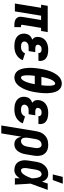

<svg xmlns="http://www.w3.org/2000/svg" viewBox="993 -1792 1013 3040"><g transform="rotate(90 1500.0 -271.5)"><path d="M409 8H371Q353 8 335.5 5.5Q318 3 302 -3.5Q286 -10 273.5 -21.5Q261 -33 253.5 -48Q246 -63 245 -81Q244 -99 247 -117L296 -415H228L160 0H35L103 -415H54L72 -520H488L470 -415H421L372 -117Q371 -113 372 -109Q373 -105 375 -102Q377 -99 381 -98Q385 -97 389 -97H409Z M711 8Q684 8 658 4.5Q632 1 607.5 -8Q583 -17 563 -32.5Q543 -48 530 -70Q517 -92 513.5 -118.5Q510 -145 514 -172Q517 -189 524 -206Q531 -223 544 -236.5Q557 -250 573 -259.5Q589 -269 606 -276Q594 -285 584 -296.5Q574 -308 569 -323Q564 -338 563.5 -354.5Q563 -371 566 -387Q569 -409 578.5 -430Q588 -451 603.5 -468Q619 -485 639.5 -497Q660 -509 681 -516Q702 -523 724 -525.5Q746 -528 767 -528Q791 -528 813.5 -525.5Q836 -523 857 -516Q878 -509 896.5 -496.5Q915 -484 926.5 -466Q938 -448 942 -425.5Q946 -403 943 -380L941 -373H817L818 -375Q820 -387 815 -397Q810 -407 801.5 -413Q793 -419 781.5 -421Q770 -423 759 -423Q747 -423 735.5 -420.5Q724 -418 714 -411Q704 -404 697 -393Q690 -382 688 -371Q686 -359 690.5 -348.5Q695 -338 704 -332.5Q713 -327 724 -325Q735 -323 747 -323H805L788 -218H730Q716 -218 701 -215.5Q686 -213 672.5 -206Q659 -199 649 -186Q639 -173 637 -159Q634 -143 641 -129.5Q648 -116 661 -109Q674 -102 689.5 -99.5Q705 -97 721 -97Q736 -97 751.5 -100Q767 -103 781.5 -111.5Q796 -120 807 -133Q818 -146 823 -161L933 -125Q921 -93 897 -66Q873 -39 842.5 -22Q812 -5 778 1.5Q744 8 711 8Z M1206 8Q1174 8 1147 -5.5Q1120 -19 1102.5 -42.5Q1085 -66 1075 -95Q1065 -124 1060 -154.5Q1055 -185 1054 -216.5Q1053 -248 1054.5 -279.5Q1056 -311 1060 -343Q1064 -375 1069 -407Q1073 -433 1078.5 -459.5Q1084 -486 1092 -512Q1100 -538 1109.5 -564Q1119 -590 1132.5 -615Q1146 -640 1162.5 -663Q1179 -686 1200.5 -704.5Q1222 -723 1249 -733Q1276 -743 1303 -743Q1335 -743 1362 -729.5Q1389 -716 1406.5 -692.5Q1424 -669 1434 -640Q1444 -611 1449 -580.5Q1454 -550 1455 -518.5Q1456 -487 1454.5 -455.5Q1453 -424 1449 -392Q1445 -360 1440 -328Q1436 -302 1430.5 -275.5Q1425 -249 1417 -223Q1409 -197 1399.5 -171Q1390 -145 1376.5 -120Q1363 -95 1346.5 -72Q1330 -49 1308.5 -30.5Q1287 -12 1260 -2Q1233 8 1206 8ZM1329 -420Q1330 -430 1331 -440Q1332 -450 1333 -459.5Q1334 -469 1335 -479Q1336 -489 1336.5 -499Q1337 -509 1337 -519Q1337 -529 1337 -538.5Q1337 -548 1337 -558Q1337 -568 1335.5 -577.5Q1334 -587 1332.5 -596.5Q1331 -606 1328 -614.5Q1325 -623 1318.5 -630.5Q1312 -638 1302 -638Q1290 -638 1279.5 -629.5Q1269 -621 1261 -610.5Q1253 -600 1247 -588.5Q1241 -577 1236 -565Q1231 -553 1227 -541Q1223 -529 1219 -517Q1215 -505 1212 -493Q1209 -481 1206.5 -468.5Q1204 -456 1201.5 -444Q1199 -432 1196 -420ZM1207 -97Q1219 -97 1230 -105.5Q1241 -114 1248.5 -124.5Q1256 -135 1262 -146.5Q1268 -158 1273 -170Q1278 -182 1282 -194Q1286 -206 1290 -218Q1294 -230 1297 -242Q1300 -254 1302.5 -266.5Q1305 -279 1307.5 -291Q1310 -303 1313 -315H1180Q1179 -305 1178 -295Q1177 -285 1176 -275.5Q1175 -266 1174 -256Q1173 -246 1172.5 -236Q1172 -226 1172 -216Q1172 -206 1172 -196.5Q1172 -187 1172 -177Q1172 -167 1173.5 -157.5Q1175 -148 1176.5 -138.5Q1178 -129 1181 -120.5Q1184 -112 1190.5 -104.5Q1197 -97 1207 -97Z M1711 8Q1684 8 1658 4.5Q1632 1 1607.5 -8Q1583 -17 1563 -32.5Q1543 -48 1530 -70Q1517 -92 1513.5 -118.5Q1510 -145 1514 -172Q1517 -189 1524 -206Q1531 -223 1544 -236.5Q1557 -250 1573 -259.5Q1589 -269 1606 -276Q1594 -285 1584 -296.5Q1574 -308 1569 -323Q1564 -338 1563.5 -354.5Q1563 -371 1566 -387Q1569 -409 1578.5 -430Q1588 -451 1603.5 -468Q1619 -485 1639.5 -497Q1660 -509 1681 -516Q1702 -523 1724 -525.5Q1746 -528 1767 -528Q1791 -528 1813.5 -525.5Q1836 -523 1857 -516Q1878 -509 1896.5 -496.5Q1915 -484 1926.5 -466Q1938 -448 1942 -425.5Q1946 -403 1943 -380L1941 -373H1817L1818 -375Q1820 -387 1815 -397Q1810 -407 1801.5 -413Q1793 -419 1781.5 -421Q1770 -423 1759 -423Q1747 -423 1735.5 -420.5Q1724 -418 1714 -411Q1704 -404 1697 -393Q1690 -382 1688 -371Q1686 -359 1690.5 -348.5Q1695 -338 1704 -332.5Q1713 -327 1724 -325Q1735 -323 1747 -323H1805L1788 -218H1730Q1716 -218 1701 -215.5Q1686 -213 1672.5 -206Q1659 -199 1649 -186Q1639 -173 1637 -159Q1634 -143 1641 -129.5Q1648 -116 1661 -109Q1674 -102 1689.5 -99.5Q1705 -97 1721 -97Q1736 -97 1751.5 -100Q1767 -103 1781.5 -111.5Q1796 -120 1807 -133Q1818 -146 1823 -161L1933 -125Q1921 -93 1897 -66Q1873 -39 1842.5 -22Q1812 -5 1778 1.5Q1744 8 1711 8Z M2091 215H1966L2058 -343Q2063 -368 2071 -392.5Q2079 -417 2093.5 -439Q2108 -461 2128 -479Q2148 -497 2172 -508Q2196 -519 2221 -523.5Q2246 -528 2270 -528Q2300 -528 2328.5 -522Q2357 -516 2380 -501Q2403 -486 2419 -463Q2435 -440 2441.5 -412.5Q2448 -385 2448 -355.5Q2448 -326 2443 -297L2423 -177Q2420 -156 2414.5 -135Q2409 -114 2400 -93.5Q2391 -73 2378 -54Q2365 -35 2347.5 -20.5Q2330 -6 2308.5 1Q2287 8 2266 8Q2241 8 2219 0.5Q2197 -7 2181.5 -23.5Q2166 -40 2157 -61Q2148 -82 2144 -105ZM2212 -97Q2229 -97 2245.5 -105Q2262 -113 2273.5 -127.5Q2285 -142 2291.5 -159Q2298 -176 2301 -194L2321 -314Q2323 -326 2324 -338Q2325 -350 2323.5 -361.5Q2322 -373 2319 -384.5Q2316 -396 2309.5 -404.5Q2303 -413 2293 -418Q2283 -423 2270 -423Q2253 -423 2236 -415Q2219 -407 2207.5 -392.5Q2196 -378 2190 -361Q2184 -344 2181 -326L2163 -221Q2161 -208 2160 -195Q2159 -182 2159.5 -169Q2160 -156 2162 -143.5Q2164 -131 2170.5 -120.5Q2177 -110 2187.5 -103.5Q2198 -97 2212 -97Z M2676 8Q2647 8 2620.5 1Q2594 -6 2573 -22Q2552 -38 2539.5 -61.5Q2527 -85 2521.5 -111.5Q2516 -138 2517 -166.5Q2518 -195 2523 -223L2542 -343Q2546 -367 2553.5 -390Q2561 -413 2573 -434.5Q2585 -456 2603 -474.5Q2621 -493 2642.5 -505.5Q2664 -518 2688.5 -523Q2713 -528 2736 -528Q2758 -528 2778.5 -520.5Q2799 -513 2814 -499Q2829 -485 2839 -467Q2849 -449 2856 -429Q2864 -452 2871 -474.5Q2878 -497 2885 -520H2986Q2961 -452 2937 -384Q2913 -316 2887 -249Q2892 -187 2895 -124.5Q2898 -62 2902 0H2801Q2801 -19 2801.5 -38Q2802 -57 2802 -76Q2790 -59 2777.5 -44Q2765 -29 2748.5 -17Q2732 -5 2713 1.5Q2694 8 2676 8ZM2676 -97Q2694 -97 2710 -108Q2726 -119 2737.5 -134Q2749 -149 2758.5 -166Q2768 -183 2775.5 -199.5Q2783 -216 2790 -233.5Q2797 -251 2803 -268Q2803 -284 2801.5 -299.5Q2800 -315 2798 -330.5Q2796 -346 2792.5 -361Q2789 -376 2782.5 -389.5Q2776 -403 2764 -413Q2752 -423 2736 -423Q2726 -423 2715.5 -418Q2705 -413 2697 -405Q2689 -397 2684 -387.5Q2679 -378 2675.5 -367.5Q2672 -357 2669.5 -347Q2667 -337 2665 -326L2645 -206Q2643 -195 2641.5 -184Q2640 -173 2640.5 -162.5Q2641 -152 2641.5 -141.5Q2642 -131 2645.5 -121Q2649 -111 2657 -104Q2665 -97 2676 -97ZM2741 -600 2780 -758H2888L2830 -600Z"/></g></svg>

Font: Iosevka Extrabold
Style: Italic
Weight: 800
Italic angle: -9°
Monospace: yes
Designer: Belleve Invis
Foundry: Belleve Invis
Version: Version 32.5.0; ttfautohint (v1.8.4)